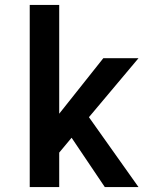

<svg xmlns="http://www.w3.org/2000/svg" viewBox="-20 -755 640 775"><path d="M403 0 269 -199 219 -139V0H100V-735H219V-296L397 -520H539L339 -282L539 0Z"/></svg>

Font: Iosevka Aile
Style: Bold
Weight: 700
Designer: Belleve Invis
Foundry: Belleve Invis
Version: Version 28.0.1; ttfautohint (v1.8.4)